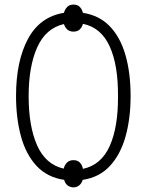

<svg xmlns="http://www.w3.org/2000/svg" viewBox="-20 -778 640 838"><path d="M301 40Q284 39 274 30.5Q264 22 260 7Q186 -4 139.5 -54Q93 -104 71.5 -183Q50 -262 50 -359Q50 -511 102 -608Q154 -705 259 -722Q263 -737 273 -747.5Q283 -758 301 -758Q318 -758 328 -748Q338 -738 342 -722Q413 -711 459 -663.5Q505 -616 527.5 -538Q550 -460 550 -359Q550 -261 528 -182.5Q506 -104 460 -54Q414 -4 341 7Q337 21 327 30Q317 39 301 40ZM301 -640Q284 -640 274 -649Q264 -658 259 -673Q180 -655 142.5 -571.5Q105 -488 105 -358Q105 -227 142 -143.5Q179 -60 258 -42Q262 -58 272.5 -68.5Q283 -79 301 -79Q318 -79 328.5 -68.5Q339 -58 342 -41Q422 -58 459 -141Q496 -224 495 -358Q496 -494 458.5 -576Q421 -658 342 -674Q338 -659 328 -649.5Q318 -640 301 -640Z"/></svg>

Font: Noto Sans Mono Light
Style: Regular
Weight: 300
Designer: Monotype Design Team
Foundry: Monotype Imaging Inc.
Version: Version 2.014; ttfautohint (v1.8.4.7-5d5b)